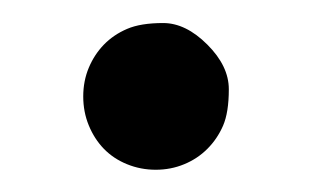

<svg xmlns="http://www.w3.org/2000/svg" viewBox="-20 -143 276 170"><path d="M58.6 -32Q53.7 -43.9 53.7 -57.6Q53.7 -71.3 58.6 -83Q63.5 -94.7 72 -103.5Q80.6 -112.3 92.5 -117.4Q104.5 -122.6 124.5 -122.6Q144.5 -122.6 163.6 -103.5Q182.6 -84.5 182.6 -64Q182.6 -43.5 177.5 -31.7Q172.4 -20 163.6 -11.2Q154.8 -2.4 143.1 2.4Q131.3 7.3 117.9 7.3Q104.5 7.3 92.5 2.4Q80.6 -2.4 72 -11.2Q63.5 -20 58.6 -32Z"/></svg>

Font: Lato-Medium
Style: Regular
Weight: 500
Designer: Lukasz Dziedzic
Foundry: tyPoland Lukasz Dziedzic
Version: Version 2.006; 2014-01-15